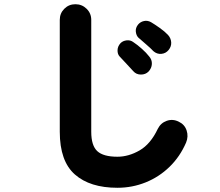

<svg xmlns="http://www.w3.org/2000/svg" viewBox="-20 -836 1040 909"><path d="M536 53Q406 53 334.5 -10Q263 -73 263 -212V-742Q263 -773 284.5 -794.5Q306 -816 337 -816Q368 -816 390 -794.5Q412 -773 412 -742V-212Q412 -147 440.5 -120.5Q469 -94 536 -94Q589 -94 641 -124Q693 -154 727 -226Q741 -254 769.5 -264Q798 -274 826 -260Q854 -247 863.5 -218.5Q873 -190 861 -161Q832 -94 782.5 -46Q733 2 669.5 27.5Q606 53 536 53ZM706 -594Q696 -605 673.5 -624.5Q651 -644 635 -658Q625 -668 623 -686Q621 -704 634 -720Q645 -733 662 -736.5Q679 -740 695 -731Q712 -721 736 -704Q760 -687 775 -671Q789 -656 790.5 -636Q792 -616 778 -599Q765 -583 744 -581Q723 -579 706 -594ZM683 -497Q669 -483 647 -483Q625 -483 611 -499Q601 -510 580.5 -532Q560 -554 546 -569Q536 -580 536.5 -598.5Q537 -617 551 -632Q562 -643 580 -645Q598 -647 612 -636Q629 -625 651 -605.5Q673 -586 686 -569Q700 -553 699 -533Q698 -513 683 -497Z"/></svg>

Font: Zen Maru Gothic Black
Style: Regular
Weight: 900
Designer: Yoshimichi Ohira
Foundry: Positype
Version: Version 1.001